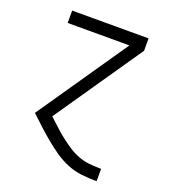

<svg xmlns="http://www.w3.org/2000/svg" viewBox="-136 -627 821 935"><g transform="rotate(20 275.0 -160.0)"><path d="M472 210Q433 210 394.5 205.5Q356 201 320.5 186.5Q285 172 253 150Q221 128 191.5 103.5Q162 79 133.5 53Q105 27 77 0L397 -466H77V-530H473V-466L162 -13Q184 7 206 27.5Q228 48 251.5 66.5Q275 85 300 101.5Q325 118 353.5 129Q382 140 412 143Q442 146 472 146H473V210Z"/></g></svg>

Font: Lode
Style: Regular
Weight: 400
Monospace: yes
Designer: Belleve Invis
Foundry: Belleve Invis
Version: Version 29.2.0; ttfautohint (v1.8.3)